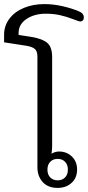

<svg xmlns="http://www.w3.org/2000/svg" viewBox="-26 -910 430 939"><path d="M157 -92V-633Q157 -659 145 -670Q133 -681 104 -686L-6 -703V-740Q-6 -784 20 -818.5Q46 -853 91 -871.5Q136 -890 191 -890Q234 -890 278.5 -880Q323 -870 359 -855Q384 -845 384 -825Q384 -815 379 -810Q374 -805 367 -805Q362 -805 351.5 -809Q341 -813 335 -815Q299 -829 267 -836Q235 -843 198 -843Q142 -843 103.5 -817Q65 -791 65 -749V-739L130 -729Q183 -720 206 -699.5Q229 -679 229 -631V-198Q229 -178 226 -158Q243 -169 263 -169Q300 -169 325.5 -144.5Q351 -120 351 -81Q351 -40 324 -15.5Q297 9 256 9Q209 9 183 -19.5Q157 -48 157 -92ZM306 -80Q306 -105 292 -119Q278 -133 256 -133Q234 -133 220 -119Q206 -105 206 -80Q206 -56 220 -42Q234 -28 256 -28Q278 -28 292 -42Q306 -56 306 -80Z"/></svg>

Font: Maitree
Style: Regular
Weight: 400
Designer: CadsonDemak Team
Foundry: CadsonDemak
Version: Version 1.000